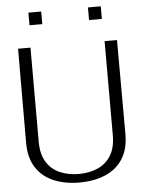

<svg xmlns="http://www.w3.org/2000/svg" viewBox="-59 -927 741 986"><g transform="rotate(-5 311.0 -434.0)"><path d="M311 12Q236 12 178 -12.5Q120 -37 87.5 -87.5Q55 -138 55 -215L56 -700H120V-215Q120 -151 145 -110.5Q170 -70 213.5 -51Q257 -32 311 -32Q365 -32 408.5 -51Q452 -70 477 -110.5Q502 -151 502 -215V-700H566L567 -215Q567 -138 534.5 -87.5Q502 -37 444 -12.5Q386 12 311 12ZM125 -815V-880H191V-815ZM432 -815V-880H498V-815Z"/></g></svg>

Font: Panamera
Style: Regular
Weight: 400
Designer: Bastien Sozeau
Foundry: NBR — Bastien Sozeau
Version: Version 3.002; ttfautohint (v1.8.4.7-5d5b);gftools[0.9.33]